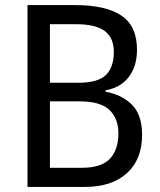

<svg xmlns="http://www.w3.org/2000/svg" viewBox="-20 -734 627 754"><path d="M275 -714Q395 -714 456.5 -673Q518 -632 518 -539Q518 -474 486 -432Q454 -390 394 -379V-374Q459 -362 498.5 -322.5Q538 -283 538 -204Q538 -108 478.5 -54Q419 0 314 0H88V-714ZM287 -409Q365 -409 396 -439.5Q427 -470 427 -530Q427 -586 391 -612.5Q355 -639 278 -639H176V-409ZM176 -336V-75H300Q379 -75 412 -111Q445 -147 445 -210Q445 -268 410 -302Q375 -336 292 -336Z"/></svg>

Font: Noto Sans Gurmukhi UI SemiCondensed
Style: Regular
Weight: 400
Width: 4
Designer: Jelle Bosma - Monotype Design Team
Foundry: Monotype Imaging Inc.
Version: Version 2.004; ttfautohint (v1.8.4.7-5d5b)